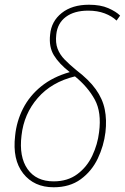

<svg xmlns="http://www.w3.org/2000/svg" viewBox="-20 -782 528 812"><path d="M207 10Q124 10 78 -48.5Q32 -107 44 -208Q50 -269 77.5 -323Q105 -377 154.5 -417Q204 -457 275 -477Q230 -512 208 -548Q186 -584 192 -636Q197 -692 241 -727Q285 -762 356 -762Q405 -762 438 -747.5Q471 -733 488 -716L473 -695Q453 -714 422.5 -725.5Q392 -737 353 -737Q294 -737 258.5 -710.5Q223 -684 218 -636Q214 -601 223.5 -576Q233 -551 253.5 -530Q274 -509 302 -486Q356 -445 385 -404.5Q414 -364 423 -319.5Q432 -275 426 -223Q419 -165 393.5 -111.5Q368 -58 321.5 -24Q275 10 207 10ZM207 -15Q266 -15 307 -45.5Q348 -76 370.5 -124Q393 -172 399 -223Q410 -307 381 -360.5Q352 -414 297 -459Q198 -435 139.5 -367.5Q81 -300 71 -209Q60 -119 96.5 -67Q133 -15 207 -15Z"/></svg>

Font: Noto Sans SemiCondensed Thin
Style: Italic
Weight: 100
Width: 4
Italic angle: -12°
Designer: Monotype Design Team
Foundry: Monotype Imaging Inc.
Version: Version 2.013; ttfautohint (v1.8.4.7-5d5b)